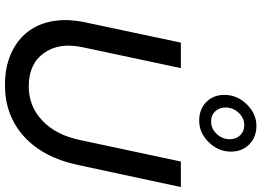

<svg xmlns="http://www.w3.org/2000/svg" viewBox="-160 -885 1055 775"><g transform="rotate(90 367.5 -497.5)"><path d="M646 -285Q616 -144 531 -67Q446 10 323 10Q252 10 197.5 -14Q143 -38 109.5 -80.5Q76 -123 65.5 -182.5Q55 -242 70 -313L152 -700H255L171 -305Q150 -209 194 -147.5Q238 -86 328 -86Q409 -86 467 -141Q525 -196 545 -292L632 -700H735ZM467 -774Q421 -774 392 -802.5Q363 -831 363 -876Q363 -927 401 -966Q439 -1005 488 -1005Q534 -1005 563 -976Q592 -947 592 -902Q592 -851 554 -812.5Q516 -774 467 -774ZM470 -822Q499 -822 520.5 -844.5Q542 -867 542 -898Q542 -923 526 -939.5Q510 -956 485 -956Q457 -956 435.5 -933.5Q414 -911 414 -880Q414 -855 429.5 -838.5Q445 -822 470 -822Z"/></g></svg>

Font: Red Hat Display Medium
Style: Italic
Weight: 500
Italic angle: -12°
Designer: Pentagram / MCKL
Foundry: Pentagram / MCKL
Version: Version 1.003; Red Hat Display Medium Italic